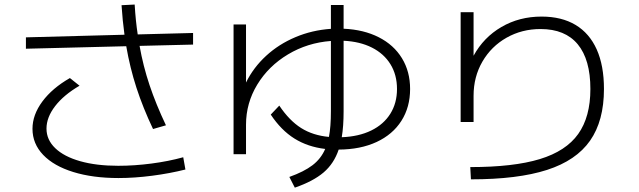

<svg xmlns="http://www.w3.org/2000/svg" viewBox="-20 -781 2852 857"><path d="M125 -206.1Q125 -268.6 169.2 -328.1Q213.4 -387.7 292 -432.6L335 -398.4Q264.6 -357.4 226.1 -307.4Q187.5 -257.3 187.5 -207Q187.5 -157.2 226.6 -119.6Q265.6 -82 337.9 -61.5Q410.2 -41 507.8 -41Q579.6 -41 656 -51Q732.4 -61 797.9 -79.1L807.6 -24.4Q737.8 -6.8 659.2 3.4Q580.6 13.7 508.8 13.7Q394 13.7 307.1 -13.2Q220.2 -40 172.6 -89.8Q125 -139.6 125 -206.1ZM95.7 -614.3 535.6 -626Q526.9 -689.5 522.5 -757.8L581.1 -760.7Q585.4 -687.5 594.7 -627.4L841.8 -633.8V-582L603 -576.2Q619.1 -485.8 647.5 -401.1Q675.8 -316.4 720.7 -221.7L663.1 -205.1Q618.2 -299.8 589.1 -389.2Q560.1 -478.5 543.5 -574.7L95.7 -563.5Z M1022.5 -671.9H1078.1V-412.6Q1111.3 -480 1168 -532Q1224.6 -584 1298.8 -615.2Q1373 -646.5 1457 -652.3V-758.8H1513.7V-652.8Q1603.5 -648.9 1670.7 -614.7Q1737.8 -580.6 1774.2 -521Q1810.5 -461.4 1810.5 -383.8Q1810.5 -302.7 1771.7 -241.7Q1732.9 -180.7 1660.9 -147.2Q1588.9 -113.8 1491.7 -113.3Q1470.7 -50.8 1424.3 -11.2Q1377.9 28.3 1295.9 56.6L1271.5 8.8Q1336.9 -14.6 1374.8 -43.5Q1412.6 -72.3 1431.6 -116.2Q1353.5 -125.5 1294.2 -162.6Q1234.9 -199.7 1188.5 -269.5L1226.6 -309.6Q1271.5 -242.7 1324.2 -209.5Q1377 -176.3 1448.2 -169.9Q1457 -214.4 1457 -285.2V-598.1Q1352.5 -590.3 1265.6 -538.3Q1178.7 -486.3 1128.4 -403.6Q1078.1 -320.8 1078.1 -224.6V-92.8H1022.5ZM1752 -383.8Q1752 -446.8 1722.9 -494.1Q1693.8 -541.5 1640.1 -568.6Q1586.4 -595.7 1513.7 -599.1V-285.2Q1513.7 -216.3 1505.4 -168.5Q1581.5 -171.4 1637 -198.5Q1692.4 -225.6 1722.2 -273.2Q1752 -320.8 1752 -383.8Z M2615.2 -383.8Q2615.2 -515.1 2558.8 -583.3Q2502.4 -651.4 2392.6 -651.4Q2309.6 -651.4 2241.2 -612.8Q2172.9 -574.2 2133.3 -506.1Q2093.8 -438 2093.8 -353.5V-236.3H2036.1V-726.6H2093.8V-532.2Q2138.7 -614.3 2218.3 -660.6Q2297.9 -707 2397.5 -707Q2486.8 -707 2549.1 -669.7Q2611.3 -632.3 2643.6 -560.1Q2675.8 -487.8 2675.8 -383.8Q2675.8 -241.7 2613.8 -153.1Q2551.8 -64.5 2421.4 -22.5Q2291 19.5 2082 19.5L2079.1 -35.2Q2272 -35.2 2389.2 -70.8Q2506.3 -106.4 2560.8 -182.9Q2615.2 -259.3 2615.2 -383.8Z"/></svg>

Font: Pretendard Light
Style: Regular
Weight: 300
Designer: Base glyphs from Inter by Rasmus Andersson; Hangeul glyphs from Noto Sans CJK(Source Han Sans) by Jang Soo-young and Kan
Foundry: Kil Hyung-jin
Version: Version 1.309